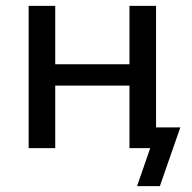

<svg xmlns="http://www.w3.org/2000/svg" viewBox="-20 -507 658 657"><path d="M449 130 494 0H428V-71H597L527 130ZM78 0V-487H169V-287H423V-487H514V0H423V-214H169V0Z"/></svg>

Font: Nunito Sans 12pt Medium
Style: Regular
Weight: 500
Designer: Vernon Adams
Foundry: Vernon Adams
Version: Version 3.101;gftools[0.9.27]